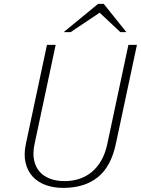

<svg xmlns="http://www.w3.org/2000/svg" viewBox="-20 -937 710 968"><path d="M617.2 -774.9H586.9L482.4 -873L335.9 -774.9H300.8L474.6 -917.5H502.9ZM670.4 -710.9 564 -211.4Q539.6 -96.7 472.7 -43.2Q405.8 10.3 298.3 10.3Q250 10.3 210.2 -4.2Q170.4 -18.6 144.5 -46.9Q118.7 -75.2 108.9 -116.5Q99.1 -157.7 110.4 -211.4L216.8 -710.9H260.7L154.3 -211.4Q144.5 -165.5 151.6 -130.6Q158.7 -95.7 179.2 -72Q199.7 -48.3 232.2 -36.1Q264.6 -23.9 305.7 -23.9Q344.2 -23.9 378.7 -34.9Q413.1 -45.9 441.4 -68.8Q469.7 -91.8 490.2 -127.2Q510.7 -162.6 521 -211.4L627.4 -710.9Z"/></svg>

Font: Ufes Sans Thin
Style: Italic
Weight: 100
Designer: Ricardo Esteves & Thais Bronze
Foundry: ProDesignUfes - Ricardo Esteves, Thais Bronze
Version: Version 2.0